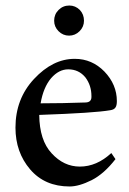

<svg xmlns="http://www.w3.org/2000/svg" viewBox="-20 -663 467 695"><path d="M230 -534Q208 -534 192 -550Q176 -566 176 -588Q176 -611 192 -627Q208 -643 231 -643Q253 -643 269 -627Q284 -611 284 -588Q284 -566 268 -550Q252 -534 230 -534ZM383 -109 398 -87Q357 -34 312 -11Q266 12 232 12Q142 12 89 -50Q36 -112 36 -201Q36 -305 103 -377Q171 -450 250 -450H251Q313 -450 358 -404Q403 -357 403 -297Q403 -281 398 -274Q393 -266 379 -264Q322 -254 122 -247Q123 -155 167 -108Q211 -60 269 -60Q330 -60 383 -109ZM227 -412Q193 -412 165 -380Q137 -347 127 -289Q206 -289 288 -292Q311 -292 311 -312Q311 -314 311 -315Q311 -354 289 -383Q265 -412 227 -412Z"/></svg>

Font: Shafarik
Style: Regular
Weight: 400
Version: Version 1.001; ttfautohint (v1.8.4.7-5d5b)